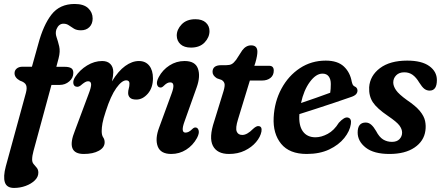

<svg xmlns="http://www.w3.org/2000/svg" viewBox="-34 -748 2168 944"><path d="M37.5 -388Q37.5 -402 48.2 -411Q59 -420 77 -420H123L154 -531Q179 -625 219.5 -676.8Q260 -728.5 333 -728.5Q377.5 -728.5 399.5 -707.8Q421.5 -687 421.5 -657Q421.5 -631 405.8 -615Q390 -599 364 -599Q343 -599 329.8 -607Q316.5 -615 305 -623.2Q293.5 -631.5 278 -631.5Q255 -631.5 243.5 -604Q237 -585.5 244 -565.5Q251 -545.5 257 -520.2Q263 -495 254 -461L243 -419.5H284.5Q304.5 -419.5 315.5 -413.2Q326.5 -407 326.5 -389.5Q326.5 -365 306.5 -347.8Q286.5 -330.5 259.5 -330.5H219L130.5 -5Q124 18.5 124 36.5Q124 50.5 131.8 59.2Q139.5 68 147 77.2Q154.5 86.5 154.5 101Q154.5 122 137 139Q119.5 156 92.2 166Q65 176 35 176Q-1 176 -10 148.5Q-19 121 -5.5 70L93.5 -292Q100 -316 94.2 -329.8Q88.5 -343.5 64 -351.5Q37.5 -366 37.5 -388Z M343.5 -321.5Q329.5 -322.5 326.8 -337Q324 -351.5 335.5 -369.5Q358 -404 394 -426Q430 -448 468.5 -448Q494.5 -448 508.8 -433.2Q523 -418.5 523 -393Q523 -375.5 516.5 -348Q547.5 -399 581.5 -423.5Q615.5 -448 649 -448Q681.5 -448 699.8 -425.2Q718 -402.5 718 -363Q718 -316.5 692.8 -287.5Q667.5 -258.5 636.5 -258.5Q614 -258.5 605 -267.8Q596 -277 596 -290.5Q596 -302.5 599.2 -313Q602.5 -323.5 602.5 -337.5Q602.5 -353 586.5 -353Q565 -353 537.8 -315Q510.5 -277 486 -200.5Q473.5 -163 469.8 -141.8Q466 -120.5 466 -103.5Q466 -83 473.2 -72.8Q480.5 -62.5 480.5 -48.5Q480.5 -22.5 452 -6.8Q423.5 9 378 9Q287.5 9 334.5 -106L401.5 -285.5Q415 -320 414 -334.2Q413 -348.5 399 -348.5Q392 -348.5 383.8 -343.8Q375.5 -339 361.5 -327Q351.5 -320 343.5 -321.5Z M905 -514Q871.5 -514 853.5 -530.5Q835.5 -547 835 -573Q835 -603 859.2 -628.2Q883.5 -653.5 926.5 -653.5Q960 -653.5 978 -637Q996 -620.5 996 -595Q996 -564.5 972 -539.2Q948 -514 905 -514ZM873.5 -151.5Q853 -96 878 -96Q885.5 -96 893.8 -100Q902 -104 912.5 -114.5Q921 -122.5 929 -121Q939 -120 942.8 -106.2Q946.5 -92.5 934.5 -69.5Q914.5 -33 881.2 -12Q848 9 808 9Q755.5 9 741.5 -28.2Q727.5 -65.5 748.5 -121L809.5 -287.5Q830.5 -343 803 -343Q795 -343 787.2 -338.8Q779.5 -334.5 768.5 -323.5Q760 -316 752.5 -318Q742 -319 738.2 -332.5Q734.5 -346 746.5 -369Q765.5 -404.5 799.2 -426.2Q833 -448 873.5 -448Q926 -448 939.2 -410.5Q952.5 -373 933 -318.5Z M1055.5 -355 1032.5 -363Q1011 -376.5 1011 -394.5Q1011 -427.5 1054 -427.5H1078Q1095 -427.5 1105 -432.8Q1115 -438 1127 -454L1157 -500.5Q1175.5 -525 1200.5 -525Q1231.5 -525 1231.5 -493.5Q1231.5 -484.5 1229.2 -471.5Q1227 -458.5 1221.5 -439.5L1216.5 -424.5H1289.5Q1312 -424.5 1312 -401Q1312 -378 1296 -365Q1280 -352 1253.5 -352H1194.5L1136 -160.5Q1123 -118.5 1129.8 -101.5Q1136.5 -84.5 1157.5 -84.5Q1181 -84.5 1210.5 -114.5Q1227 -129.5 1237.5 -128Q1255.5 -126.5 1251.5 -101.5Q1246.5 -75 1225 -49.5Q1203.5 -24 1169.5 -7.5Q1135.5 9 1092 9Q1033.5 9 1012.8 -31Q992 -71 1019.5 -152.5L1061 -287Q1071.5 -318.5 1070.5 -332.5Q1069.5 -346.5 1055.5 -355Z M1691 -138Q1686 -103.5 1658.8 -69.5Q1631.5 -35.5 1584.8 -13.2Q1538 9 1474 9Q1389 9 1348.2 -41Q1307.5 -91 1311.5 -170.5Q1315.5 -248.5 1349.8 -312Q1384 -375.5 1440.5 -412.8Q1497 -450 1567.5 -450Q1626 -450 1656.8 -421Q1687.5 -392 1695.5 -346Q1698.5 -334.5 1701.2 -330.2Q1704 -326 1709.5 -323Q1722 -318 1723.5 -305Q1724.5 -294 1716.8 -285Q1709 -276 1687.5 -269.5Q1655 -258 1610.2 -243Q1565.5 -228 1519.8 -213.2Q1474 -198.5 1438 -187V-186.5Q1434 -131.5 1455 -102.2Q1476 -73 1517 -73Q1546 -73 1577.2 -89.8Q1608.5 -106.5 1632 -144.5Q1659.5 -174.5 1676.5 -170Q1695.5 -165.5 1691 -138ZM1551.5 -386Q1519.5 -386 1489.5 -345.2Q1459.5 -304.5 1446 -241.5Q1480 -253 1519.5 -266.8Q1559 -280.5 1589.5 -292Q1592.5 -309.5 1592.5 -335Q1592.5 -358.5 1582.2 -372.2Q1572 -386 1551.5 -386Z M1893 -50.5Q1917.5 -50.5 1930.2 -64Q1943 -77.5 1943 -96Q1943 -113 1930 -130.8Q1917 -148.5 1873.5 -178Q1819.5 -214.5 1799.2 -245.2Q1779 -276 1781 -319Q1785 -376 1834.2 -413Q1883.5 -450 1968 -450Q2039.5 -450 2076.8 -423Q2114 -396 2114 -354.5Q2114 -302.5 2078.5 -302.5Q2064 -302.5 2052.5 -311.2Q2041 -320 2027 -342.5Q2012.5 -367 1995 -379.8Q1977.5 -392.5 1954 -392.5Q1928.5 -392.5 1914 -377.8Q1899.5 -363 1899.5 -342.5Q1899.5 -325 1913 -305Q1926.5 -285 1967.5 -255.5Q2010 -227 2030.5 -202Q2051 -177 2056 -153.2Q2061 -129.5 2057.5 -105.5Q2050.5 -54 2004 -22.5Q1957.5 9 1881 9Q1804 9 1764.2 -22.2Q1724.5 -53.5 1724.5 -96.5Q1724.5 -145.5 1764 -145.5Q1779 -145.5 1791.2 -134.8Q1803.5 -124 1815 -104Q1830.5 -74 1849.8 -62.2Q1869 -50.5 1893 -50.5Z"/></svg>

Font: Fraunces 144pt S100 SemiBold
Style: Italic
Weight: 600
Italic angle: -16°
Version: Version 1.000; ttfautohint (v1.8.3)